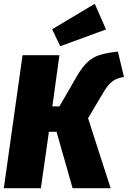

<svg xmlns="http://www.w3.org/2000/svg" viewBox="-21 -985 669 1005"><path d="M628 -582Q592 -577 569 -560.5Q546 -544 523 -506L440 -366L558 0H359L275 -295H235L193 0H-1L97 -696H290L253 -428H290L383 -589Q411 -636 437.5 -660.5Q464 -685 499 -696.5Q534 -708 596 -715ZM475 -965 534 -831 294 -743 252 -832Z"/></svg>

Font: Fira Sans Condensed Black
Style: Italic
Weight: 900
Width: 3
Italic angle: -8°
Designer: Carrois Corporate & Edenspiekermann AG
Foundry: Carrois Corporate GbR & Edenspiekermann AG
Version: Version 4.203